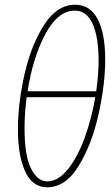

<svg xmlns="http://www.w3.org/2000/svg" viewBox="-20 -784 471 814"><path d="M426 -531Q426 -426 397.5 -298.5Q369 -171 313.5 -80.5Q258 10 180 10Q117 10 86.5 -57.5Q56 -125 56 -235Q56 -345 84 -469Q112 -593 167 -678.5Q222 -764 299 -764Q362 -764 394 -703Q426 -642 426 -531ZM97 -397H388Q398 -470 398 -525Q398 -628 372.5 -683.5Q347 -739 298 -739Q225 -739 172 -639Q119 -539 97 -397ZM384 -372H93Q84 -305 84 -240Q84 -124 111.5 -69.5Q139 -15 180 -15Q226 -15 267 -65.5Q308 -116 338 -197.5Q368 -279 384 -372Z"/></svg>

Font: Noto Serif NarrowThin
Style: Italic
Weight: 250
Width: 4
Italic angle: -12°
Designer: Monotype Design Team
Foundry: Monotype Imaging Inc.
Version: Version 1.001